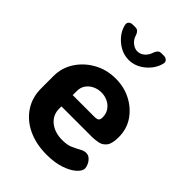

<svg xmlns="http://www.w3.org/2000/svg" viewBox="-215 -813 915 915"><g transform="rotate(45 242.5 -355.5)"><path d="M274 9Q203 9 148.5 -16.5Q94 -42 63 -88.5Q32 -135 32 -196V-281Q32 -335 61.5 -380.5Q91 -426 140.5 -453.5Q190 -481 251 -481Q307 -481 353.5 -457Q400 -433 429 -391Q458 -349 458 -293Q458 -250 444 -231.5Q430 -213 408.5 -208.5Q387 -204 364 -204H161V-189Q161 -146 193.5 -119.5Q226 -93 278 -93Q311 -93 333 -103Q355 -113 371 -122Q387 -131 401 -131Q416 -131 427 -121Q438 -111 444 -97.5Q450 -84 450 -74Q450 -57 428.5 -37.5Q407 -18 367.5 -4.5Q328 9 274 9ZM161 -280H307Q324 -280 330.5 -285.5Q337 -291 337 -307Q337 -330 325 -348Q313 -366 293 -376Q273 -386 249 -386Q226 -386 206 -376.5Q186 -367 173.5 -349.5Q161 -332 161 -308ZM231 -587Q187 -587 149.5 -617.5Q112 -648 101 -691Q98 -705 105.5 -712.5Q113 -720 127 -720H143Q155 -720 161.5 -713.5Q168 -707 172 -696Q178 -673 195.5 -659Q213 -645 231 -645Q251 -645 267 -659Q283 -673 290 -696Q294 -707 300.5 -713.5Q307 -720 319 -720H335Q348 -720 356 -712Q364 -704 360 -690Q349 -648 312 -617.5Q275 -587 231 -587Z"/></g></svg>

Font: Dosis ExtraLight
Style: Bold
Weight: 700
Version: Version 3.001; ttfautohint (v1.8.2)